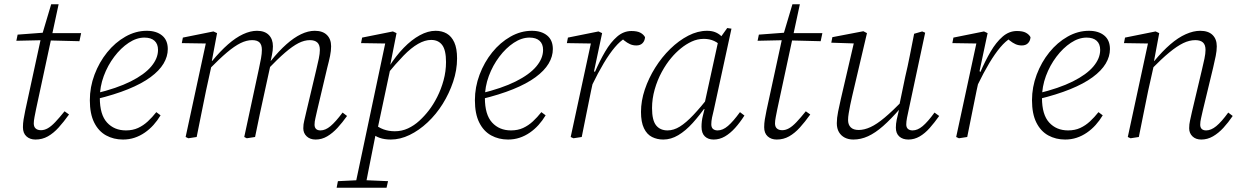

<svg xmlns="http://www.w3.org/2000/svg" viewBox="-20 -645 5835 904"><path d="M57 -453 63 -482 196 -492 199 -489H362L354 -451L195 -455L192 -456ZM147 12Q121 12 104.5 -3Q88 -18 88 -46Q88 -64 91 -82.5Q94 -101 99 -125L171 -457L221 -625H256L150 -132Q146 -112 142.5 -94Q139 -76 139 -64Q139 -48 148 -40Q157 -32 173 -32Q189 -32 205 -41Q221 -50 240 -70Q259 -90 284 -121L305 -106Q280 -71 256 -44.5Q232 -18 205.5 -3Q179 12 147 12Z M559 12Q515 12 479.5 -7.5Q444 -27 423.5 -68Q403 -109 403 -173Q403 -235 425 -293.5Q447 -352 484.5 -398.5Q522 -445 570.5 -472.5Q619 -500 671 -500Q716 -500 743 -478Q770 -456 770 -414Q770 -379 750 -345.5Q730 -312 688.5 -281.5Q647 -251 583 -225Q519 -199 432 -178L430 -205Q530 -229 595 -261.5Q660 -294 692 -332Q724 -370 724 -410Q724 -438 707.5 -453Q691 -468 660 -468Q623 -468 586 -443.5Q549 -419 518 -378Q487 -337 468.5 -287Q450 -237 450 -184Q450 -105 484 -68Q518 -31 573 -31Q605 -31 630 -42.5Q655 -54 676 -73.5Q697 -93 716 -117L736 -102Q721 -77 702.5 -56.5Q684 -36 661.5 -20.5Q639 -5 613.5 3.5Q588 12 559 12Z M867 6 854 0 953 -459 962 -440 836 -442 841 -468 985 -497 1002 -489 977 -356 980 -355 950 -218Q939 -164 928 -109.5Q917 -55 906 0ZM1142 6 1130 0 1199 -321Q1205 -348 1209 -370.5Q1213 -393 1213 -410Q1213 -434 1202 -445Q1191 -456 1167 -456Q1141 -456 1112.5 -442Q1084 -428 1048.5 -398Q1013 -368 965 -319V-358H979Q1017 -404 1053.5 -436Q1090 -468 1124.5 -484Q1159 -500 1190 -500Q1226 -500 1245.5 -480.5Q1265 -461 1265 -427Q1265 -408 1260.5 -386.5Q1256 -365 1251 -342L1253 -336L1227 -217Q1215 -163 1203.5 -109Q1192 -55 1181 0ZM1466 12Q1440 12 1424 -3Q1408 -18 1408 -41Q1408 -60 1412.5 -77Q1417 -94 1422 -118L1469 -316Q1476 -345 1481 -369Q1486 -393 1486 -410Q1486 -434 1474 -445Q1462 -456 1439 -456Q1413 -456 1385.5 -442Q1358 -428 1323 -398Q1288 -368 1240 -318V-358H1255Q1293 -405 1328.5 -436.5Q1364 -468 1397.5 -484Q1431 -500 1462 -500Q1499 -500 1519 -480.5Q1539 -461 1539 -427Q1539 -406 1534 -381.5Q1529 -357 1521 -327L1473 -124Q1469 -105 1465 -88.5Q1461 -72 1461 -58Q1461 -45 1468 -38Q1475 -31 1489 -31Q1512 -31 1536 -51Q1560 -71 1593 -115L1614 -99Q1592 -68 1569 -43Q1546 -18 1520.5 -3Q1495 12 1466 12Z M1565 239 1571 208 1674 203H1691L1807 208L1800 239ZM1650 239 1797 -456 1806 -440 1680 -442 1685 -468 1830 -497 1847 -489 1817 -337 1821 -336 1756 -30 1751 -24Q1741 29 1731.5 74Q1722 119 1714.5 159.5Q1707 200 1699 239ZM1820 12Q1790 12 1767.5 4Q1745 -4 1727 -20L1739 -64Q1761 -45 1785.5 -36Q1810 -27 1839 -27Q1872 -27 1901 -40.5Q1930 -54 1954.5 -76.5Q1979 -99 1999 -125Q2020 -152 2038.5 -188.5Q2057 -225 2068.5 -267Q2080 -309 2080 -353Q2080 -409 2062 -433Q2044 -457 2010 -457Q1981 -457 1948.5 -438.5Q1916 -420 1880 -383Q1844 -346 1799 -291L1794 -330H1811Q1844 -382 1881 -420Q1918 -458 1956.5 -479Q1995 -500 2031 -500Q2061 -500 2083.5 -487Q2106 -474 2119 -445.5Q2132 -417 2132 -370Q2132 -315 2113.5 -260Q2095 -205 2064.5 -156Q2034 -107 1993.5 -69Q1953 -31 1908.5 -9.5Q1864 12 1820 12Z M2372 12Q2328 12 2292.5 -7.5Q2257 -27 2236.5 -68Q2216 -109 2216 -173Q2216 -235 2238 -293.5Q2260 -352 2297.5 -398.5Q2335 -445 2383.5 -472.5Q2432 -500 2484 -500Q2529 -500 2556 -478Q2583 -456 2583 -414Q2583 -379 2563 -345.5Q2543 -312 2501.5 -281.5Q2460 -251 2396 -225Q2332 -199 2245 -178L2243 -205Q2343 -229 2408 -261.5Q2473 -294 2505 -332Q2537 -370 2537 -410Q2537 -438 2520.5 -453Q2504 -468 2473 -468Q2436 -468 2399 -443.5Q2362 -419 2331 -378Q2300 -337 2281.5 -287Q2263 -237 2263 -184Q2263 -105 2297 -68Q2331 -31 2386 -31Q2418 -31 2443 -42.5Q2468 -54 2489 -73.5Q2510 -93 2529 -117L2549 -102Q2534 -77 2515.5 -56.5Q2497 -36 2474.5 -20.5Q2452 -5 2426.5 3.5Q2401 12 2372 12Z M2767 -243 2764 -306H2781Q2804 -359 2829.5 -402.5Q2855 -446 2885.5 -472.5Q2916 -499 2953 -499Q2980 -499 2995 -491Q3010 -483 3017 -470Q3016 -453 3005.5 -442Q2995 -431 2976 -431Q2960 -431 2946.5 -437Q2933 -443 2918 -455L2903 -469L2945 -467L2923 -465Q2900 -452 2875 -422.5Q2850 -393 2823 -348Q2796 -303 2767 -243ZM2667 0 2766 -459 2775 -440 2649 -442 2654 -468 2798 -497 2815 -489 2777 -310 2782 -305 2763 -218Q2752 -164 2741 -109.5Q2730 -55 2719 0L2680 6Z M3103 12Q3074 12 3050 0Q3026 -12 3012 -41Q2998 -70 2998 -118Q2998 -170 3016 -223.5Q3034 -277 3065 -326.5Q3096 -376 3136 -415Q3176 -454 3220.5 -477Q3265 -500 3309 -500Q3330 -500 3346 -494Q3362 -488 3374.5 -476.5Q3387 -465 3398 -448L3382 -422Q3364 -442 3342.5 -452Q3321 -462 3294 -462Q3264 -462 3237 -449.5Q3210 -437 3185.5 -417Q3161 -397 3141 -373Q3117 -345 3096 -306.5Q3075 -268 3062.5 -224Q3050 -180 3050 -136Q3050 -79 3069 -55Q3088 -31 3123 -31Q3152 -31 3181 -49Q3210 -67 3244.5 -103.5Q3279 -140 3324 -197L3327 -152H3309Q3275 -103 3241.5 -66Q3208 -29 3173.5 -8.5Q3139 12 3103 12ZM3340 12Q3314 12 3298.5 -3Q3283 -18 3283 -48Q3283 -61 3284.5 -74Q3286 -87 3289.5 -100.5Q3293 -114 3297 -131L3292 -133L3364 -462L3369 -464L3404 -513L3424 -510L3341 -128Q3336 -109 3332.5 -91.5Q3329 -74 3329 -60Q3329 -45 3337 -38Q3345 -31 3359 -31Q3383 -31 3407.5 -52Q3432 -73 3464 -117L3485 -101Q3464 -68 3441 -42.5Q3418 -17 3393 -2.5Q3368 12 3340 12Z M3547 -453 3553 -482 3686 -492 3689 -489H3852L3844 -451L3685 -455L3682 -456ZM3637 12Q3611 12 3594.5 -3Q3578 -18 3578 -46Q3578 -64 3581 -82.5Q3584 -101 3589 -125L3661 -457L3711 -625H3746L3640 -132Q3636 -112 3632.5 -94Q3629 -76 3629 -64Q3629 -48 3638 -40Q3647 -32 3663 -32Q3679 -32 3695 -41Q3711 -50 3730 -70Q3749 -90 3774 -121L3795 -106Q3770 -71 3746 -44.5Q3722 -18 3695.5 -3Q3669 12 3637 12Z M3998 12Q3975 12 3957.5 3Q3940 -6 3930 -23Q3920 -40 3920 -65Q3920 -89 3926 -119Q3932 -149 3939 -179L4005 -463L4016 -440L3894 -444L3899 -470L4045 -498L4062 -489L3992 -191Q3987 -171 3983 -150Q3979 -129 3976 -111.5Q3973 -94 3973 -80Q3973 -58 3985.5 -45.5Q3998 -33 4023 -33Q4049 -33 4078.5 -46.5Q4108 -60 4145 -91Q4182 -122 4232 -173L4234 -135H4219Q4175 -84 4138 -51.5Q4101 -19 4067 -3.5Q4033 12 3998 12ZM4257 12Q4230 12 4214 -2.5Q4198 -17 4198 -44Q4198 -62 4202 -81.5Q4206 -101 4213 -129H4210L4242 -283Q4254 -333 4264 -384.5Q4274 -436 4284 -486L4322 -497L4336 -491L4258 -126Q4254 -109 4250.5 -90.5Q4247 -72 4247 -59Q4247 -45 4255 -38Q4263 -31 4277 -31Q4300 -31 4324 -51Q4348 -71 4380 -115L4402 -99Q4380 -68 4357.5 -42.5Q4335 -17 4310 -2.5Q4285 12 4257 12Z M4582 -243 4579 -306H4596Q4619 -359 4644.5 -402.5Q4670 -446 4700.5 -472.5Q4731 -499 4768 -499Q4795 -499 4810 -491Q4825 -483 4832 -470Q4831 -453 4820.5 -442Q4810 -431 4791 -431Q4775 -431 4761.5 -437Q4748 -443 4733 -455L4718 -469L4760 -467L4738 -465Q4715 -452 4690 -422.5Q4665 -393 4638 -348Q4611 -303 4582 -243ZM4482 0 4581 -459 4590 -440 4464 -442 4469 -468 4613 -497 4630 -489 4592 -310 4597 -305 4578 -218Q4567 -164 4556 -109.5Q4545 -55 4534 0L4495 6Z M4995 12Q4951 12 4915.5 -7.5Q4880 -27 4859.5 -68Q4839 -109 4839 -173Q4839 -235 4861 -293.5Q4883 -352 4920.5 -398.5Q4958 -445 5006.5 -472.5Q5055 -500 5107 -500Q5152 -500 5179 -478Q5206 -456 5206 -414Q5206 -379 5186 -345.5Q5166 -312 5124.5 -281.5Q5083 -251 5019 -225Q4955 -199 4868 -178L4866 -205Q4966 -229 5031 -261.5Q5096 -294 5128 -332Q5160 -370 5160 -410Q5160 -438 5143.5 -453Q5127 -468 5096 -468Q5059 -468 5022 -443.5Q4985 -419 4954 -378Q4923 -337 4904.5 -287Q4886 -237 4886 -184Q4886 -105 4920 -68Q4954 -31 5009 -31Q5041 -31 5066 -42.5Q5091 -54 5112 -73.5Q5133 -93 5152 -117L5172 -102Q5157 -77 5138.5 -56.5Q5120 -36 5097.5 -20.5Q5075 -5 5049.5 3.5Q5024 12 4995 12Z M5303 6 5290 0 5389 -459 5398 -440 5272 -442 5277 -468 5421 -497 5438 -489 5413 -355 5416 -352 5386 -218Q5375 -164 5364 -109.5Q5353 -55 5342 0ZM5636 12Q5610 12 5594.5 -3Q5579 -18 5579 -41Q5579 -60 5583 -77Q5587 -94 5592 -118L5639 -316Q5646 -345 5651 -369Q5656 -393 5656 -410Q5656 -434 5644 -445Q5632 -456 5608 -456Q5580 -456 5551 -442Q5522 -428 5485.5 -398Q5449 -368 5401 -319V-358H5415Q5453 -404 5490 -436Q5527 -468 5563 -484Q5599 -500 5631 -500Q5669 -500 5689 -480.5Q5709 -461 5709 -427Q5709 -406 5704 -381.5Q5699 -357 5692 -327L5643 -124Q5639 -105 5635 -88.5Q5631 -72 5631 -58Q5631 -45 5638 -38Q5645 -31 5659 -31Q5682 -31 5706.5 -51Q5731 -71 5763 -115L5784 -99Q5763 -68 5740 -43Q5717 -18 5691 -3Q5665 12 5636 12Z"/></svg>

Font: Source Serif 4 Light
Style: Italic
Weight: 300
Italic angle: -12°
Designer: Frank Grießhammer
Foundry: Adobe Systems Incorporated
Version: Version 4.004;hotconv 1.0.116;makeotfexe 2.5.65601